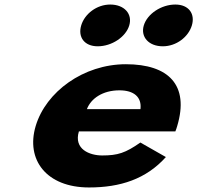

<svg xmlns="http://www.w3.org/2000/svg" viewBox="-20 -811 869 846"><path d="M465.7 -791C406.3 -791 353 -750 337.8 -699C322.5 -648 351.3 -607 410.7 -607C472.4 -607 534.3 -648 549.5 -699C564.8 -750 527.4 -791 465.7 -791ZM752.5 -791C690.8 -791 628.9 -750 613.6 -699C598.4 -648 635.7 -607 697.4 -607C756.8 -607 810.1 -648 825.4 -699C840.6 -750 811.9 -791 752.5 -791ZM752.7 -232C755.5 -238 758.8 -249 760.9 -256C814.7 -436 723.2 -528 534.7 -528C347.1 -528 182.2 -406 137.3 -256C92.7 -107 184.7 15 372.2 15C510.2 15 623.9 -22 710.9 -119L598.5 -183C532.7 -137 499.1 -126 430.2 -126C375.7 -126 303.9 -153 327.6 -232ZM362.9 -330C380.6 -377 432.5 -413 506.3 -413C569.2 -413 605.3 -384 598.9 -330Z"/></svg>

Font: Hussar
Style: BdSuprExtOblThree
Weight: 700
Foundry: Cannot Into Space Fonts
Version: Version 2.00